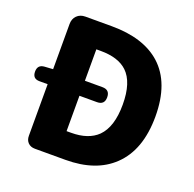

<svg xmlns="http://www.w3.org/2000/svg" viewBox="-130 -877 1018 1010"><g transform="rotate(20 379.0 -372.0)"><path d="M168 0Q144 0 129.5 -14.5Q115 -29 115 -53V-342H69Q30 -342 30 -382Q30 -420 67 -423L115 -426V-679Q115 -708 133 -726Q151 -744 180 -744H328Q506 -744 603 -657Q706 -564 706 -376Q706 -188 604 -91Q509 0 339 0H227ZM293 -144H318Q415 -144 466 -194Q523 -251 523 -376Q523 -501 466 -555Q416 -602 318 -602H293V-426H391Q433 -426 433 -384Q433 -342 391 -342H293V-243Z"/></g></svg>

Font: GenSenRounded TW H
Style: Regular
Weight: 900
Version: Version 1.501;PS 1;hotconv 16.6.51;makeotf.lib2.5.65220